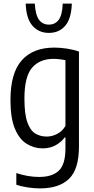

<svg xmlns="http://www.w3.org/2000/svg" viewBox="-20 -815 522 1065"><path d="M202 230Q170.5 230 134.8 224.8Q99 219.5 70.5 209.5V145Q135.5 166.5 197.5 166.5Q269.5 166.5 306.2 131.8Q343 97 343 8.5V-52.5H338.5Q321 -28 289.8 -10Q258.5 8 216 8Q169.5 8 128.8 -16.8Q88 -41.5 63 -100.2Q38 -159 38 -260.5Q38 -409.5 100.5 -480.2Q163 -551 282 -551Q315.5 -551 353.2 -545Q391 -539 418 -529V-2Q418 123.5 363 176.8Q308 230 202 230ZM239.5 -57.5Q269.5 -57.5 298.2 -72.8Q327 -88 343 -117V-481Q330.5 -484 312.2 -486.2Q294 -488.5 277 -488.5Q200 -488.5 157.8 -439.2Q115.5 -390 115.5 -268Q115.5 -182 131.8 -136.5Q148 -91 176 -74.2Q204 -57.5 239.5 -57.5ZM251 -632.5Q195.5 -632.5 160.5 -671.8Q125.5 -711 122.5 -795H173Q176.5 -732 196.5 -705.2Q216.5 -678.5 251 -678.5Q286 -678.5 305.8 -705.2Q325.5 -732 328 -795H378.5Q375.5 -710.5 341.2 -671.5Q307 -632.5 251 -632.5Z"/></svg>

Font: Encode Sans Condensed Condensed
Style: Regular
Weight: 400
Width: 3
Designer: Multiple Designers
Foundry: Impallari Type
Version: Version 3.000; ttfautohint (v1.8.3) -l 8 -r 50 -G 200 -x 14 